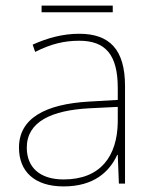

<svg xmlns="http://www.w3.org/2000/svg" viewBox="-20 -658 551 688"><path d="M384 -638H129V-614H384ZM264 -537C205 -537 150 -522 97 -498L106 -472C163 -501 211 -512 264 -512C357 -512 402 -463 402 -343V-300L299 -294C142 -285 48 -234 48 -129C48 -45 102 10 208 10C316 10 372 -42 400 -103H402L406 0H428V-350C428 -480 373 -537 264 -537ZM301 -270 402 -275V-220C400 -99 341 -15 208 -15C123 -15 76 -58 76 -129C76 -222 165 -263 301 -270Z"/></svg>

Font: Noto Kufi Arabic Thin
Style: Regular
Weight: 100
Designer: Monotype Design Team, David Williams, Khaled Hosny
Foundry: Google LLC
Version: Version 2.109